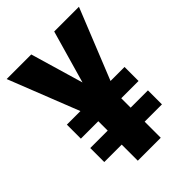

<svg xmlns="http://www.w3.org/2000/svg" viewBox="-208 -813 911 911"><g transform="rotate(-45 247.5 -357.0)"><path d="M248 -448 324 -714H490L347 -359H441V-265H325V-202H441V-108H325V0H171V-108H54V-202H171V-265H54V-359H145L5 -714H170Z"/></g></svg>

Font: Noto Sans Display Condensed ExtraBold
Style: Regular
Weight: 800
Width: 3
Designer: Monotype Design Team
Foundry: Monotype Imaging Inc.
Version: Version 2.003